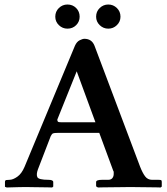

<svg xmlns="http://www.w3.org/2000/svg" viewBox="-20 -830 739 851"><path d="M148 -79Q140 -57 145.5 -45Q151 -33 195 -33Q216 -33 216 -23V-3L211 1Q211 1 196.5 0.5Q182 0 162 0Q142 0 123 -0.5Q104 -1 95 -1Q83 -1 62.5 -0.5Q42 0 26 0.5Q10 1 10 1L2 -2V-23Q2 -31 7.5 -32Q13 -33 22 -33Q37 -33 56.5 -46.5Q76 -60 89 -91L312 -627Q320 -645 333 -651.5Q346 -658 354 -658Q387 -658 399 -627L601 -91Q612 -63 623.5 -48Q635 -33 654 -33H682Q693 -33 695 -31Q697 -29 697 -23V-3L692 1Q692 1 677 0.5Q662 0 639.5 0Q617 0 594.5 -0.5Q572 -1 558 -1Q545 -1 521 -0.5Q497 0 472.5 0Q448 0 431 0.5Q414 1 414 1L406 -4V-23Q406 -33 432 -33H459Q472 -33 478 -40.5Q484 -48 484 -59Q484 -63 484 -67Q484 -71 482 -73L420 -241H236Q221 -241 215.5 -239Q210 -237 205 -227ZM253 -288H403L320 -514L234 -300Q234 -293 237 -290.5Q240 -288 253 -288ZM406 -756Q406 -779 422 -794.5Q438 -810 460 -810Q482 -810 498 -794.5Q514 -779 514 -756Q514 -734 498 -718.5Q482 -703 460 -703Q438 -703 422 -718.5Q406 -734 406 -756ZM225 -756Q225 -779 241 -794.5Q257 -810 279 -810Q302 -810 317.5 -794.5Q333 -779 333 -756Q333 -734 317.5 -718.5Q302 -703 279 -703Q257 -703 241 -718.5Q225 -734 225 -756Z"/></svg>

Font: Libertinus Serif SemiBold
Style: Regular
Weight: 600
Designer: Philipp H. Poll, Khaled Hosny
Foundry: Caleb Maclennan
Version: Version 7.051;RELEASE